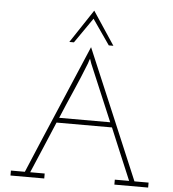

<svg xmlns="http://www.w3.org/2000/svg" viewBox="-61 -987 941 1042"><g transform="rotate(5 410.0 -465.5)"><path d="M315 -750Q339 -784 362.5 -818.5Q386 -853 410 -887Q434 -853 457.5 -818.5Q481 -784 505 -750H530Q500 -795 470 -840.5Q440 -886 410 -931Q380 -886 350 -840.5Q320 -795 290 -750ZM219 0V-27H140Q171 -100 199.5 -167Q228 -234 259 -308H561Q590 -237 620 -167Q650 -97 679 -27H601V0H785V-27H708Q634 -204 559.5 -379Q485 -554 410 -732Q335 -554 260 -379Q185 -204 111 -27H35V0ZM401 -643Q403 -651 405.5 -657.5Q408 -664 410 -669L419 -643L549 -335H271Q303 -412 336.5 -488Q370 -564 401 -643Z"/></g></svg>

Font: Josefin Slab Thin Light
Style: Regular
Weight: 300
Version: Version 2.000